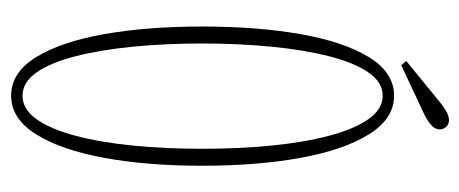

<svg xmlns="http://www.w3.org/2000/svg" viewBox="-272 -582 866 362"><g transform="rotate(90 161.0 -401.0)"><path d="M160.5 11Q116.5 11 87.5 -36.5Q58.5 -84 44.2 -165.2Q30 -246.5 30 -349Q30 -452 44.2 -533.8Q58.5 -615.5 87.5 -663.2Q116.5 -711 160.5 -711Q204 -711 233.5 -663.2Q263 -615.5 277.8 -533.8Q292.5 -452 292.5 -349Q292.5 -246.5 277.8 -165.2Q263 -84 233.5 -36.5Q204 11 160.5 11ZM160.5 -10.5Q186 -10.5 204.8 -37Q223.5 -63.5 236 -110.5Q248.5 -157.5 254.5 -218.8Q260.5 -280 260.5 -349Q260.5 -418 254.5 -479.5Q248.5 -541 236 -588.2Q223.5 -635.5 204.8 -662.5Q186 -689.5 160.5 -689.5Q135 -689.5 116.5 -662.5Q98 -635.5 86 -588.2Q74 -541 68 -479.5Q62 -418 62 -349Q62 -280 68 -218.8Q74 -157.5 86 -110.5Q98 -63.5 116.5 -37Q135 -10.5 160.5 -10.5ZM103 -724.5 95 -734 176.5 -800.5Q183.5 -806 191.5 -810.2Q199.5 -814.5 206.5 -814.5Q211.5 -814.5 215.5 -812.2Q219.5 -810 222 -805Q224 -801.5 224 -797.5Q224 -787.5 214 -779.5Q204 -771.5 192.5 -766.5Z"/></g></svg>

Font: Imbue 48pt Thin
Style: Regular
Weight: 250
Designer: Tyler Finck
Foundry: Etcetera Type Company
Version: Version 1.102